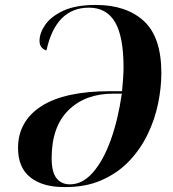

<svg xmlns="http://www.w3.org/2000/svg" viewBox="-20 -747 700 777"><path d="M239 10Q152 10 102.5 -29.5Q53 -69 53 -148Q53 -256 147 -317Q241 -378 427 -378H474Q476 -399 478 -427Q480 -455 480 -473Q480 -599 445.5 -657.5Q411 -716 340 -716Q206 -716 168 -543Q158 -545 149 -554.5Q140 -564 140 -582Q140 -613 163 -646.5Q186 -680 236 -703.5Q286 -727 368 -727Q491 -727 562 -662Q633 -597 633 -451Q633 -393 620 -329Q607 -265 578 -204.5Q549 -144 503 -95.5Q457 -47 391.5 -18Q326 11 239 10ZM263 -1Q314 -1 356 -49Q398 -97 428 -180Q458 -263 473 -368H438Q325 -368 257 -301Q189 -234 189 -107Q189 -51 208.5 -26Q228 -1 263 -1Z"/></svg>

Font: Noto Serif Display SemiCondensed
Style: Bold Italic
Weight: 700
Width: 4
Italic angle: -12°
Designer: Monotype Design Team
Foundry: Monotype Imaging Inc.
Version: Version 2.009